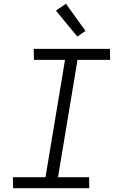

<svg xmlns="http://www.w3.org/2000/svg" viewBox="-20 -993 640 1013"><path d="M451 0H49L48 -58H220L323 -677H159L158 -735H560L561 -677H389L286 -58H450ZM388 -800 275 -937 328 -973 431 -830Z"/></svg>

Font: Iosevka Light Extended
Style: Italic
Weight: 300
Width: 7
Italic angle: -9°
Monospace: yes
Designer: Belleve Invis
Foundry: Belleve Invis
Version: Version 32.5.0; ttfautohint (v1.8.4)